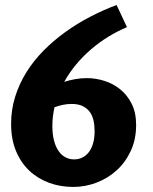

<svg xmlns="http://www.w3.org/2000/svg" viewBox="-20 -719 603 759"><path d="M481.9 -611.8Q443.8 -595.7 407.7 -573.5Q371.6 -551.3 339.6 -523.7Q307.6 -496.1 280.8 -463.9Q253.9 -431.6 233.9 -395.5Q255.4 -402.3 277.6 -406.2Q299.8 -410.2 324.2 -410.2Q357.9 -410.2 392.3 -399.4Q426.8 -388.7 454.8 -366.2Q482.9 -343.8 500.5 -308.8Q518.1 -273.9 518.1 -225.1Q518.1 -167.5 496.8 -122.1Q475.6 -76.7 440.7 -45.2Q405.8 -13.7 361.1 3.2Q316.4 20 270 20Q218.8 20 174.1 3.7Q129.4 -12.7 95.9 -44.2Q62.5 -75.7 43.2 -122.1Q23.9 -168.5 23.9 -229Q23.9 -285.6 40 -336.9Q56.2 -388.2 84.5 -433.6Q112.8 -479 152.1 -518.8Q191.4 -558.6 237.8 -592Q284.2 -625.5 335.7 -652.3Q387.2 -679.2 440.9 -699.2ZM263.2 -308.1Q244.6 -308.1 227.8 -304.4Q210.9 -300.8 195.3 -294.9Q191.4 -276.9 189.2 -258.5Q187 -240.2 187 -221.2Q187 -188 193.6 -163.1Q200.2 -138.2 211.7 -121.8Q223.1 -105.5 238.8 -97.2Q254.4 -88.9 272.9 -88.9Q290.5 -88.9 305.4 -96.2Q320.3 -103.5 331.1 -117.4Q341.8 -131.3 347.9 -152.1Q354 -172.9 354 -200.2Q354 -223.1 349.6 -242.9Q345.2 -262.7 334.5 -277.1Q323.7 -291.5 306.4 -299.8Q289.1 -308.1 263.2 -308.1Z"/></svg>

Font: Simonetta
Style: Black Italic
Weight: 900
Italic angle: -2°
Designer: Gayaneh Bagdasaryan
Foundry: Brownfox
Version: Version 1.002